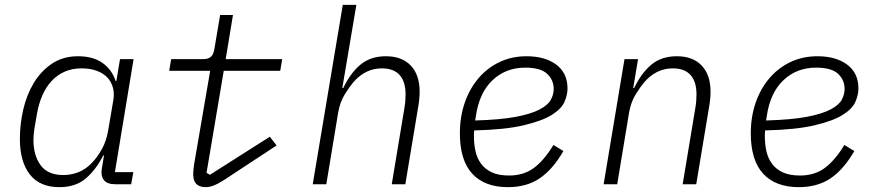

<svg xmlns="http://www.w3.org/2000/svg" viewBox="-20 -760 3640 792"><path d="M225 12Q144 12 103 -40.5Q62 -93 62 -187Q62 -248 76 -308.5Q90 -369 119.5 -418Q149 -467 194.5 -497.5Q240 -528 302 -528Q363 -528 402 -501Q441 -474 457 -426H460L475 -516H531L454 -50H530L521 0H456Q421 0 408 -18Q395 -36 400 -64L409 -119H406Q376 -60 334 -24Q292 12 225 12ZM241 -38Q273 -38 303 -49.5Q333 -61 359 -88Q382 -112 400.5 -145.5Q419 -179 426 -221L448 -350Q452 -376 445.5 -399.5Q439 -423 422.5 -440.5Q406 -458 379 -468Q352 -478 316 -478Q277 -478 246 -464Q215 -450 192.5 -425.5Q170 -401 155 -367Q140 -333 133 -293L122 -230Q120 -216 119 -204.5Q118 -193 118 -182Q118 -119 147.5 -78.5Q177 -38 241 -38Z M829 12Q777 12 777 -40Q777 -54 780 -78L847 -468H678L686 -516H817Q838 -516 849 -525Q860 -534 864 -556L888 -698H941L911 -516H1144L1136 -468H903L832 -47L846 -39L1093 -196L1121 -160L952 -49Q904 -16 877.5 -2Q851 12 829 12Z M1394 -740H1450L1392 -397H1396Q1425 -458 1466.5 -493Q1508 -528 1572 -528Q1638 -528 1674.5 -489.5Q1711 -451 1711 -382Q1711 -368 1709.5 -351.5Q1708 -335 1705 -319L1652 0H1596L1648 -313Q1651 -330 1652 -345Q1653 -360 1653 -371Q1653 -423 1628.5 -450.5Q1604 -478 1555 -478Q1486 -478 1436 -419Q1421 -401 1402 -370.5Q1383 -340 1375 -296L1326 0H1270Z M2075 12Q1979 12 1928 -43.5Q1877 -99 1877 -210Q1877 -278 1897 -336Q1917 -394 1953.5 -437Q1990 -480 2040.5 -504Q2091 -528 2152 -528Q2228 -528 2274.5 -493.5Q2321 -459 2321 -395Q2321 -369 2308.5 -340Q2296 -311 2256 -286Q2216 -261 2139.5 -243Q2063 -225 1936 -222Q1935 -214 1935 -207Q1935 -200 1935 -198Q1935 -165 1941.5 -136Q1948 -107 1964.5 -84.5Q1981 -62 2009 -49Q2037 -36 2080 -36Q2140 -36 2182 -67Q2224 -98 2263 -162L2304 -137Q2261 -62 2207 -25Q2153 12 2075 12ZM2146 -481Q2067 -481 2012 -429.5Q1957 -378 1943 -281L1940 -263Q2044 -266 2107.5 -278Q2171 -290 2206 -308.5Q2241 -327 2252.5 -349Q2264 -371 2264 -393Q2264 -430 2237 -455.5Q2210 -481 2146 -481Z M2470 0 2556 -516H2612L2592 -397H2596Q2625 -458 2666.5 -493Q2708 -528 2772 -528Q2838 -528 2874.5 -489.5Q2911 -451 2911 -382Q2911 -368 2909.5 -351.5Q2908 -335 2905 -319L2852 0H2796L2848 -313Q2851 -330 2852 -345Q2853 -360 2853 -371Q2853 -423 2828.5 -450.5Q2804 -478 2755 -478Q2686 -478 2636 -419Q2621 -401 2602 -370.5Q2583 -340 2575 -296L2526 0Z M3275 12Q3179 12 3128 -43.5Q3077 -99 3077 -210Q3077 -278 3097 -336Q3117 -394 3153.5 -437Q3190 -480 3240.5 -504Q3291 -528 3352 -528Q3428 -528 3474.5 -493.5Q3521 -459 3521 -395Q3521 -369 3508.5 -340Q3496 -311 3456 -286Q3416 -261 3339.5 -243Q3263 -225 3136 -222Q3135 -214 3135 -207Q3135 -200 3135 -198Q3135 -165 3141.5 -136Q3148 -107 3164.5 -84.5Q3181 -62 3209 -49Q3237 -36 3280 -36Q3340 -36 3382 -67Q3424 -98 3463 -162L3504 -137Q3461 -62 3407 -25Q3353 12 3275 12ZM3346 -481Q3267 -481 3212 -429.5Q3157 -378 3143 -281L3140 -263Q3244 -266 3307.5 -278Q3371 -290 3406 -308.5Q3441 -327 3452.5 -349Q3464 -371 3464 -393Q3464 -430 3437 -455.5Q3410 -481 3346 -481Z"/></svg>

Font: IBM Plex Mono Light
Style: Italic
Weight: 300
Italic angle: -9°
Monospace: yes
Designer: Mike Abbink, Paul van der Laan, Pieter van Rosmalen
Foundry: Bold Monday
Version: Version 2.3